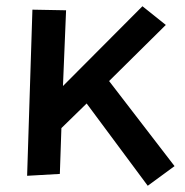

<svg xmlns="http://www.w3.org/2000/svg" viewBox="-20 -553 594 616"><path d="M84 -522 67 11 172 5 177 -142 258 -221 454 43 540 -20 330 -293 512 -473 437 -533 182 -277 192 -520Z"/></svg>

Font: McLaren
Style: Regular
Weight: 400
Designer: Astigmatic (AOETI)
Foundry: Astigmatic (AOETI)
Version: Version 1.000